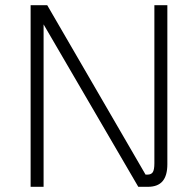

<svg xmlns="http://www.w3.org/2000/svg" viewBox="-20 -720 751 740"><path d="M625 -700V-87Q625 -43 606.5 -21.5Q588 0 550 0H513L148 -626V0H98V-700H162L541 -47H548Q563 -47 569 -56.5Q575 -66 575 -91V-700Z"/></svg>

Font: KoHo Light
Style: Regular
Weight: 300
Version: Version 1.000; ttfautohint (v1.6)